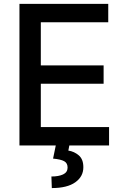

<svg xmlns="http://www.w3.org/2000/svg" viewBox="-20 -747 643 986"><path d="M79.9 0V-727.3H535.9V-632.8H189.6V-411.2H512.1V-317.1H189.6V-94.5H540.1V0ZM267 -2.8H336.6L331 26.3Q361.5 30.9 384.8 51Q408 71 408 111.2Q408.4 159.4 366.7 189.1Q324.9 218.8 246.1 218.8L244 159.4Q280.9 159.4 303.8 148.8Q326.7 138.1 327.1 114.3Q327.4 90.6 309.5 80.8Q291.5 71 252.5 67.5Z"/></svg>

Font: Inter Zeller Medium
Style: Regular
Weight: 500
Designer: Rasmus Andersson; Joe Bland
Foundry: zeller
Version: Version 3.015;git-dec3a8cb1